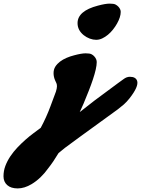

<svg xmlns="http://www.w3.org/2000/svg" viewBox="-274 -760 790 1075"><path d="M194.8 -563Q160.2 -590.8 160.2 -630.4Q160.2 -698.7 274.4 -728.5Q316.4 -739.7 339.6 -739.7Q362.8 -739.7 372.3 -734.9Q381.8 -730 388.7 -722.7Q401.9 -708.5 401.9 -693.6Q401.9 -678.7 396.5 -662.1Q391.1 -645.5 381.3 -628.2Q371.6 -610.8 358.6 -594.5Q345.7 -578.1 330.3 -565.4Q314.9 -552.7 298.3 -544.9Q281.7 -537.1 264.4 -537.1Q247.1 -537.1 228.5 -543.9Q210 -550.8 194.8 -563ZM-45.9 -44.4Q-14.2 -103.5 7.8 -163.1L39.1 -247.1Q44.9 -266.1 44.9 -276.6Q44.9 -287.1 42 -293.9L35.2 -308.6Q25.9 -329.1 25.9 -350.3Q25.9 -371.6 35.9 -387.2Q45.9 -402.8 62 -415Q78.1 -427.2 98.6 -436Q119.1 -444.8 140.6 -450.2Q182.1 -461.4 205.3 -461.4Q228.5 -461.4 238 -456.5Q247.6 -451.7 253.9 -444.3Q267.6 -429.2 267.6 -412.4Q267.6 -395.5 262 -370.6Q256.3 -345.7 246.3 -315.7Q236.3 -285.6 222.7 -251L193.8 -179.7Q184.6 -158.2 172.4 -132.3L254.9 -196.8L387.2 -294.9Q410.2 -311 417 -316.4Q434.6 -330.1 453.1 -330.1Q486.8 -330.1 494.1 -306.2Q502.9 -275.4 451.7 -210Q435.5 -189.5 419.7 -175.5Q403.8 -161.6 385.7 -147.9Q111.3 50.8 88.6 68.6Q65.9 86.4 53.7 97.2Q23.9 147 -2.9 180.7Q-44.4 239.3 -97.2 271Q-137.2 294.9 -175 294.9Q-212.9 294.9 -233.6 276.4Q-254.4 257.8 -254.4 227.1Q-254.4 196.3 -243.9 168.7Q-233.4 141.1 -216.1 115.2Q-198.7 89.4 -176.8 66.2Q-154.8 43 -131.6 22.5Q-108.4 2 -85.9 -14.6Z"/></svg>

Font: Sarina
Style: Regular
Weight: 400
Designer: James Grieshaber
Foundry: James Grieshaber
Version: Version 1.001